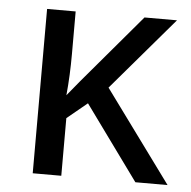

<svg xmlns="http://www.w3.org/2000/svg" viewBox="-44 -580 622 624"><g transform="rotate(5 267.0 -268.0)"><path d="M212.9 -312 171.9 -262.2C176.3 -306.6 178.2 -351.6 178.2 -397V-536.1H85V0H178.2V-188L244.1 -242.2L419.9 0H524.9L306.2 -298.8L508.8 -536.1H402.8Z"/></g></svg>

Font: Noto Reveo Sans
Style: Regular
Weight: 400
Designer: Monotype Design team
Foundry: Monotype Imaging Inc.
Version: Version 1.04